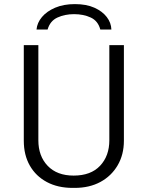

<svg xmlns="http://www.w3.org/2000/svg" viewBox="-20 -906 720 936"><path d="M334 10Q262 10 208.5 -18.5Q155 -47 125.5 -98.5Q96 -150 96 -220V-686H167V-222Q167 -145 212.5 -97.5Q258 -50 339 -50Q423 -50 468 -98Q513 -146 513 -222V-686H584V-220Q584 -152 553.5 -100Q523 -48 469.5 -19Q416 10 344 10ZM158 -762Q161 -795 184.5 -823Q208 -851 249 -868.5Q290 -886 345 -886Q401 -886 440 -868.5Q479 -851 500.5 -823Q522 -795 523 -762H469Q458 -804 422.5 -820.5Q387 -837 341 -837Q296 -837 260 -820.5Q224 -804 212 -762Z"/></svg>

Font: Chivo Medium ExtraLight
Style: Regular
Weight: 250
Version: Version 2.002